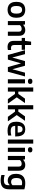

<svg xmlns="http://www.w3.org/2000/svg" viewBox="2498 -3346 1078 6115"><g transform="rotate(90 3037.5 -289.0)"><path d="M293 10Q215.5 10 158.5 -20.5Q101.5 -51 70.2 -113.2Q39 -175.5 39 -271.5Q39 -368 69.5 -430.5Q100 -493 157 -523.5Q214 -554 293 -554Q372 -554 429 -523.5Q486 -493 516.2 -430.5Q546.5 -368 546.5 -272Q546.5 -176.5 515.5 -113.8Q484.5 -51 427.5 -20.5Q370.5 10 293 10ZM293 -91Q331 -91 358 -107.5Q385 -124 399.5 -163.2Q414 -202.5 414 -271Q414 -340.5 399.5 -380.2Q385 -420 357.8 -436.5Q330.5 -453 293 -453Q255 -453 227.8 -436.5Q200.5 -420 186 -380.8Q171.5 -341.5 171.5 -273Q171.5 -203.5 186 -163.8Q200.5 -124 227.8 -107.5Q255 -91 293 -91Z M650.5 0V-545.5H759.5L768.5 -488H775Q806.5 -520 848.5 -537Q890.5 -554 939 -554Q992 -554 1033.2 -533.5Q1074.5 -513 1098 -467.8Q1121.5 -422.5 1121.5 -347V0H990V-339.5Q990 -396 966 -418Q942 -440 900 -440Q880 -440 858.5 -434.5Q837 -429 817 -417Q797 -405 782 -385.5V0Z M1477.5 10Q1384 10 1333.2 -37Q1282.5 -84 1282.5 -186.5V-545.5L1306 -740H1414V-207Q1414 -146.5 1437.5 -123Q1461 -99.5 1511.5 -99.5Q1525.5 -99.5 1540 -101.2Q1554.5 -103 1572 -106.5V-1Q1551 3.5 1526.2 6.8Q1501.5 10 1477.5 10ZM1189 -441V-545.5H1567V-441Z M1731 0 1579.5 -545.5H1705L1816 -125H1808L1926.5 -545.5H2074L2191 -125H2181L2294.5 -545.5H2415L2264.5 0H2117L1994 -435.5H2003L1878.5 0Z M2504.5 0V-545.5H2636V0ZM2570.5 -638.5Q2528.5 -638.5 2507.8 -657.5Q2487 -676.5 2487 -710Q2487 -744 2507.8 -762.8Q2528.5 -781.5 2570.5 -781.5Q2613 -781.5 2633.5 -762.8Q2654 -744 2654 -710Q2654 -676.5 2633.5 -657.5Q2613 -638.5 2570.5 -638.5Z M3136.5 0 2934.5 -280 3122 -545.5H3263.5L3068.5 -265V-300L3281 0ZM2885.5 -226.5V-333H2983V-226.5ZM2766.5 0V-808H2898V0Z M3701 0 3499 -280 3686.5 -545.5H3828L3633 -265V-300L3845.5 0ZM3450 -226.5V-333H3547.5V-226.5ZM3331 0V-808H3462.5V0Z M4142 10Q4045.5 10 3982.2 -19.2Q3919 -48.5 3888 -111Q3857 -173.5 3857 -273Q3857 -365.5 3885.8 -428Q3914.5 -490.5 3968.5 -522.2Q4022.5 -554 4099 -554Q4172.5 -554 4223.2 -522.2Q4274 -490.5 4300 -427Q4326 -363.5 4326 -269V-233.5H3931V-312.5H4226L4203 -301.5Q4203 -363.5 4191 -400Q4179 -436.5 4155.5 -452.2Q4132 -468 4097.5 -468Q4063 -468 4038.5 -452.5Q4014 -437 4001.2 -400.5Q3988.5 -364 3988.5 -302V-251Q3988.5 -192 4005.2 -156.8Q4022 -121.5 4059.5 -106.2Q4097 -91 4160 -91Q4191.5 -91 4226 -96Q4260.5 -101 4297 -110V-9.5Q4255 1 4217.2 5.5Q4179.5 10 4142 10Z M4423.5 0V-808H4555V0Z M4685 0V-545.5H4816.5V0ZM4751 -638.5Q4709 -638.5 4688.2 -657.5Q4667.5 -676.5 4667.5 -710Q4667.5 -744 4688.2 -762.8Q4709 -781.5 4751 -781.5Q4793.5 -781.5 4814 -762.8Q4834.5 -744 4834.5 -710Q4834.5 -676.5 4814 -657.5Q4793.5 -638.5 4751 -638.5Z M4947 0V-545.5H5056L5065 -488H5071.5Q5103 -520 5145 -537Q5187 -554 5235.5 -554Q5288.5 -554 5329.8 -533.5Q5371 -513 5394.5 -467.8Q5418 -422.5 5418 -347V0H5286.5V-339.5Q5286.5 -396 5262.5 -418Q5238.5 -440 5196.5 -440Q5176.5 -440 5155 -434.5Q5133.5 -429 5113.5 -417Q5093.5 -405 5078.5 -385.5V0Z M5728.5 230Q5687.5 230 5641.8 224.5Q5596 219 5554 207V102.5Q5598.5 115.5 5640.5 121.5Q5682.5 127.5 5719 127.5Q5802 127.5 5840.2 94.8Q5878.5 62 5878.5 -16V-58H5872Q5848 -29.5 5811.5 -12.5Q5775 4.5 5727.5 4.5Q5671.5 4.5 5623.5 -23Q5575.5 -50.5 5546.2 -109Q5517 -167.5 5517 -261.5Q5517 -405 5591.5 -479.5Q5666 -554 5815 -554Q5847.5 -554 5882 -550.8Q5916.5 -547.5 5949.2 -541Q5982 -534.5 6010 -525.5V-39.5Q6010 103.5 5940.2 166.8Q5870.5 230 5728.5 230ZM5775 -103.5Q5803.5 -103.5 5831.2 -114Q5859 -124.5 5878.5 -147V-444Q5864 -448 5844.5 -450.5Q5825 -453 5803.5 -453Q5729 -453 5689.2 -411.2Q5649.5 -369.5 5649.5 -273Q5649.5 -207 5665.5 -170Q5681.5 -133 5709.8 -118.2Q5738 -103.5 5775 -103.5Z"/></g></svg>

Font: Encode Sans Condensed Thin SemiBold
Style: Regular
Weight: 600
Version: Version 3.002